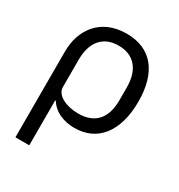

<svg xmlns="http://www.w3.org/2000/svg" viewBox="-172 -645 897 961"><g transform="rotate(30 276.0 -164.0)"><path d="M58 -296V200H138V-59H142C169 -14 223 12 290 12C422 12 502 -89 502 -262C502 -430 426 -528 282 -528C134 -528 58 -424 58 -296ZM270 -60C201 -60 138 -89 138 -137V-295C138 -398 189 -456 277 -456C365 -456 416 -398 416 -295V-221C416 -118 368 -60 270 -60Z"/></g></svg>

Font: Braiins Sans
Style: Regular
Weight: 400
Designer: Mike Abbink, Paul van der Laan, Pieter van Rosmalen, Jiri Chlebus, Lubos Buracinsky
Foundry: Bold Monday, Sudetype
Version: Version 1.000;hotconv 1.0.109;makeotfexe 2.5.65596